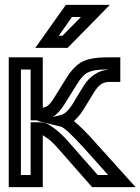

<svg xmlns="http://www.w3.org/2000/svg" viewBox="-20 -745 578 790"><path d="M41 25H131H156V0V-189C158 -187 163 -184 172 -178C186 -169 201 -155 220 -133L352 17L359 25H371H482H538L500 -17L365 -167C334 -202 306 -229 284 -247C301 -261 316 -281 330 -305L368 -367C387 -397 404 -408 431 -408H450H475V-433V-484V-509H450H416C377 -509 343 -503 320 -492C296 -480 272 -455 252 -422L203 -343C190 -322 181 -312 172 -307C168 -305 162 -303 156 -302V-484V-509H131H41H16V-484V0V25H41ZM198 -264C214 -274 231 -293 246 -317L295 -396C312 -424 326 -439 342 -447C358 -455 381 -459 416 -459H425V-458C386 -456 349 -431 325 -393L287 -331V-330C265 -293 249 -277 231 -272L198 -264ZM66 -25V-459H106V-275V-250H131C134 -250 137 -250 140 -250L132 -248L230 -224C243 -221 274 -193 328 -133L425 -25H382L257 -167C237 -189 217 -208 199 -220C187 -228 178 -235 168 -238C157 -242 146 -242 131 -242H106V-217V-25H66ZM373 -725H264H251L243 -714L153 -587L125 -548H174H248H258L265 -555L390 -682L432 -725H373ZM313 -675 237 -598H222L276 -675H313Z"/></svg>

Font: Gamestation DisplayOutline
Style: Regular
Weight: 400
Designer: Jonas Hecksher
Foundry: Jonas Hecksher, Playtypeª, e-types AS
Version: Version 1.003